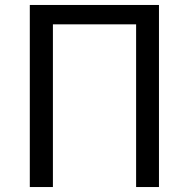

<svg xmlns="http://www.w3.org/2000/svg" viewBox="-20 -753 760 773"><path d="M100 0H193V-655H528V0H620V-733H100Z"/></svg>

Font: Noto Sans Japanese Regular
Style: Regular
Weight: 400
Designer: Ryoko NISHIZUKA (kana & ideographs); Paul D. Hunt (Latin, Greek & Cyrillic); Wenlong ZHANG (bopomofo); Sandoll Communica
Foundry: Adobe Systems Incorporated
Version: Version 1.000;PS 1;hotconv 1.0.78;makeotf.lib2.5.61930